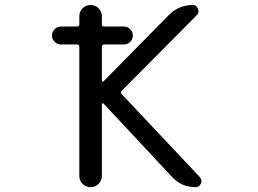

<svg xmlns="http://www.w3.org/2000/svg" viewBox="-20 -775 1040 774"><path d="M225.6 -595.7Q210.9 -595.7 200.2 -606.4Q189.5 -617.2 189.5 -631.8Q189.5 -646.5 200.2 -657.2Q210.9 -668 225.6 -668H291Q299.8 -668 299.8 -676.8V-709Q299.8 -728.5 313 -741.7Q326.2 -754.9 345.2 -754.9Q364.3 -754.9 377.4 -741.7Q390.6 -728.5 390.6 -709V-676.8Q390.6 -668 399.4 -668H479.5Q494.1 -668 504.9 -657.2Q515.6 -646.5 515.6 -631.8Q515.6 -617.2 504.9 -606.4Q494.1 -595.7 479.5 -595.7H400.4Q390.6 -595.7 390.6 -585.9V-450.2Q390.6 -447.3 393.1 -446.3Q395.5 -445.3 397.5 -447.3L660.2 -713.9Q700.2 -754.9 757.8 -754.9Q771.5 -754.9 777.8 -739.7Q784.2 -724.6 774.4 -714.8L470.7 -409.2Q463.9 -402.3 470.7 -395.5L785.2 -61.5Q792 -53.7 792 -44.9Q792 -40 790 -35.2Q783.2 -20.5 767.6 -20.5Q711.9 -20.5 673.8 -61.5L397.5 -357.4Q395.5 -359.4 393.1 -358.4Q390.6 -357.4 390.6 -354.5V-66.4Q390.6 -46.9 377.4 -33.7Q364.3 -20.5 345.2 -20.5Q326.2 -20.5 313 -33.7Q299.8 -46.9 299.8 -66.4V-585.9Q299.8 -595.7 290 -595.7Z"/></svg>

Font: Rounded-X Mgen+ 1mn regular
Style: Regular
Weight: 400
Designer: [Source Han Sans]
Ryoko NISHIZUKA  (kana & ideographs); Paul D. Hunt (Latin, Greek & Cyrillic); Wenlong ZHANG  (bopomofo
Version: Version 1.059.20150602